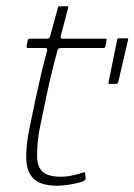

<svg xmlns="http://www.w3.org/2000/svg" viewBox="-20 -596 431 616"><path d="M166 0Q108 0 85.5 -25Q63 -50 64 -96Q65 -139 75 -187Q85 -235 96 -287Q104 -324 112.5 -360.5Q121 -397 131 -433Q133 -442 125 -442H68Q67 -442 66 -444Q65 -446 65 -446L69 -468Q69 -468 71 -470Q73 -472 74 -472H131Q135 -472 137.5 -473.5Q140 -475 141 -480L166 -572Q167 -576 169 -576H195Q197 -576 198.5 -575Q200 -574 199 -572L175 -481Q174 -477 175 -474.5Q176 -472 180 -472H319Q321 -472 321.5 -471Q322 -470 322 -468L318 -446Q318 -446 316.5 -444Q315 -442 313 -442H174Q172 -442 168.5 -440Q165 -438 164 -433Q154 -396 145 -358.5Q136 -321 128 -283Q119 -239 109 -192Q99 -145 99 -100Q98 -65 114.5 -47Q131 -29 177 -29Q193 -29 209.5 -32.5Q226 -36 245 -42Q249 -44 250.5 -43.5Q252 -43 253 -40L255 -25Q256 -19 246 -14Q235 -10 218 -6.5Q201 -3 186 -1.5Q171 0 166 0ZM330 -327Q329 -327 328.5 -328Q328 -329 328 -331L356 -469Q356 -471 357.5 -472Q359 -473 361 -473H389Q391 -473 391 -472Q391 -471 391 -469L359 -331Q358 -329 356.5 -328Q355 -327 353 -327Z"/></svg>

Font: Glory Thin
Style: Italic
Weight: 100
Italic angle: -12°
Designer: Robert Leuschke
Foundry: Robert Leuschke
Version: Version 1.011